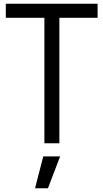

<svg xmlns="http://www.w3.org/2000/svg" viewBox="-20 -765 552 1025"><path d="M297 0V-670H501V-745H11V-670H217V0ZM236 240 301 70H211L167 240Z"/></svg>

Font: Plus Jakarta Sans
Style: Regular
Weight: 400
Designer: Gumpita Rahayu
Foundry: Tokotype
Version: Version 2.071;gftools[0.9.30]